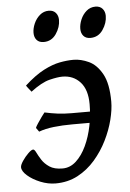

<svg xmlns="http://www.w3.org/2000/svg" viewBox="-50 -695 509 753"><g transform="rotate(-5 204.0 -318.5)"><path d="M8.8 -55.2Q8.8 -64 19 -79.3Q29.3 -94.7 42.2 -107.4Q55.2 -120.1 62 -120.1Q67.4 -120.1 73.5 -107.4Q79.6 -94.7 90.1 -78.1Q100.6 -61.5 119.6 -48.8Q138.7 -36.1 170.9 -36.1Q200.7 -36.1 224.4 -57.9Q248 -79.6 264.6 -115Q281.2 -150.4 289.8 -193.1Q298.3 -235.8 298.3 -278.3Q298.3 -335.4 271.2 -365.2Q244.1 -395 201.2 -395Q182.1 -395 150.4 -387.2Q118.7 -379.4 75.7 -346.7Q72.3 -351.1 65.2 -359.9Q58.1 -368.7 56.2 -372.6Q97.7 -410.2 132.1 -428Q166.5 -445.8 195.6 -451.4Q224.6 -457 250 -457Q279.3 -457 310.3 -442.6Q341.3 -428.2 362.5 -389.9Q383.8 -351.6 383.8 -280.8Q383.8 -249.5 373.8 -209.7Q363.8 -169.9 344 -129.9Q324.2 -89.8 294.7 -55.7Q265.1 -21.5 226.1 -0.7Q187 20 138.7 20Q108.9 20 78.9 7.8Q48.8 -4.4 28.8 -22Q8.8 -39.6 8.8 -55.2ZM364.3 -230.5 351.6 -205.1H224.1Q184.1 -205.1 150.4 -201.2Q116.7 -197.3 91.8 -188L80.6 -203.6Q82 -208.5 90.1 -220.7Q98.1 -232.9 106.9 -245.1Q115.7 -257.3 119.1 -261.2Q145.5 -255.4 170.2 -252.2Q194.8 -249 225.1 -249H352.1ZM391.6 -617.7Q391.6 -589.4 373.5 -563Q355.5 -536.6 324.2 -536.6Q306.6 -536.6 297.1 -547.4Q287.6 -558.1 287.6 -575.7Q287.6 -593.3 295.7 -612.3Q303.7 -631.3 318.8 -644.3Q334 -657.2 354 -657.2Q372.1 -657.2 381.8 -646Q391.6 -634.8 391.6 -617.7ZM207.5 -617.7Q207.5 -589.4 189.5 -563Q171.4 -536.6 140.6 -536.6Q122.6 -536.6 113 -547.4Q103.5 -558.1 103.5 -575.7Q103.5 -593.3 111.8 -612.3Q120.1 -631.3 135.3 -644.3Q150.4 -657.2 170.4 -657.2Q188 -657.2 197.8 -646Q207.5 -634.8 207.5 -617.7Z"/></g></svg>

Font: Gentium Book Plus
Style: Italic
Weight: 400
Italic angle: -8°
Designer: Victor Gaultney, Annie Olsen, Iska Routamaa, Becca Hirsbrunner
Foundry: SIL International
Version: Version 6.101